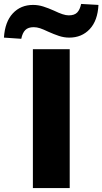

<svg xmlns="http://www.w3.org/2000/svg" viewBox="-95 -955 520 975"><path d="M72 0V-705H259V0ZM13 -758 -75 -764Q-70 -844 -30 -887Q10 -930 73 -930Q99 -930 124.5 -922Q150 -914 179 -901Q204 -889 222 -883Q240 -877 254 -877Q283 -877 297 -891.5Q311 -906 317 -935L405 -930Q401 -850 360.5 -807Q320 -764 257 -764Q230 -764 204.5 -772.5Q179 -781 150 -794Q125 -806 108.5 -811.5Q92 -817 76 -817Q48 -817 33.5 -802.5Q19 -788 13 -758Z"/></svg>

Font: Nunito Sans 10pt Black
Style: Regular
Weight: 900
Designer: Vernon Adams
Foundry: Vernon Adams
Version: Version 3.101;gftools[0.9.27]